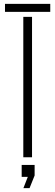

<svg xmlns="http://www.w3.org/2000/svg" viewBox="-20 -820 288 1001"><path d="M6 -758V-800H242V-758ZM101.5 0V-732H147V0ZM102 161 125 102H93V40H160.5V95L134 161Z"/></svg>

Font: Big Shoulders Stencil Display Light
Style: Regular
Weight: 300
Designer: Patric King
Foundry: XO Type Co
Version: Version 1.000